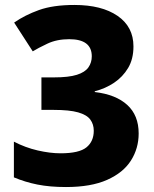

<svg xmlns="http://www.w3.org/2000/svg" viewBox="-20 -744 619 774"><path d="M518 -557Q518 -506 496.5 -470Q475 -434 440 -410.5Q405 -387 362 -376V-373Q447 -363 493 -321Q539 -279 539 -206Q539 -146 508 -97Q477 -48 412 -19Q347 10 246 10Q181 10 131 0Q81 -10 36 -29V-173Q82 -149 132 -137.5Q182 -126 224 -126Q299 -126 328.5 -150Q358 -174 358 -217Q358 -243 344 -262Q330 -281 295 -291Q260 -301 196 -301H147V-432H197Q257 -432 290 -442.5Q323 -453 336.5 -472.5Q350 -492 350 -517Q350 -586 259 -586Q209 -586 171 -568Q133 -550 112 -537L37 -653Q80 -683 137 -703.5Q194 -724 280 -724Q390 -724 454 -680Q518 -636 518 -557Z"/></svg>

Font: Noto Sans Thaana ExtraBold
Style: Regular
Weight: 800
Designer: David Williams
Foundry: Google Inc.
Version: Version 3.001; ttfautohint (v1.8.4.7-5d5b)